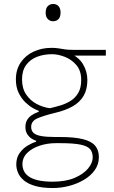

<svg xmlns="http://www.w3.org/2000/svg" viewBox="-20 -745 576 967"><path d="M247 202Q192.5 202 156.8 191.5Q121 181 100.2 163.5Q79.5 146 70.8 125Q62 104 62 83Q62 49 79 25.5Q96 2 119.5 -12Q143 -26 162 -31V-36Q152.5 -38.5 139.8 -46.5Q127 -54.5 117.5 -69Q108 -83.5 108 -106Q108 -125.5 116.2 -140Q124.5 -154.5 139.5 -164.8Q154.5 -175 175 -182V-187Q166 -189.5 147.2 -199.8Q128.5 -210 108.5 -229Q88.5 -248 74.2 -276.8Q60 -305.5 60 -345Q60 -394.5 84.2 -430.2Q108.5 -466 149.2 -485Q190 -504 239 -504Q259.5 -504 274.8 -501.5Q290 -499 306 -496.5Q322 -494 345 -494H513V-465Q461.5 -465 411 -465Q360.5 -465 310 -465L321 -482Q374.5 -460.5 397.2 -423Q420 -385.5 420 -342Q420 -294.5 401 -262.2Q382 -230 346 -209.5Q310 -189 259 -177Q197 -162 167 -148.2Q137 -134.5 137 -106Q137 -86.5 149 -75.5Q161 -64.5 187.5 -59.8Q214 -55 258 -55H281Q354.5 -55 397.5 -44.2Q440.5 -33.5 459.2 -11.2Q478 11 478 46Q478 83 457.2 112Q436.5 141 402.2 161Q368 181 327.5 191.5Q287 202 247 202ZM245 170Q311 170 356 150.8Q401 131.5 424 103.2Q447 75 447 48Q447 22 433.8 6.2Q420.5 -9.5 384.8 -16.8Q349 -24 282 -24H261Q218 -24 179.5 -11.2Q141 1.5 117 25.2Q93 49 93 82Q93 99.5 100.2 115.5Q107.5 131.5 124.8 143.8Q142 156 171.5 163Q201 170 245 170ZM231 -200Q255.5 -205.5 282.8 -213.5Q310 -221.5 334.2 -236.2Q358.5 -251 373.8 -276.5Q389 -302 389 -342Q389 -389 364.5 -417.5Q340 -446 305.8 -459Q271.5 -472 242 -472Q200.5 -472 166.2 -458.8Q132 -445.5 111.5 -417.5Q91 -389.5 91 -345Q91 -299.5 111.8 -269Q132.5 -238.5 164.5 -221.5Q196.5 -204.5 231 -200ZM247 -638Q231.5 -638 220.8 -649Q210 -660 210 -681Q210 -703.5 220.8 -714.2Q231.5 -725 248 -725Q264.5 -725 274.8 -714Q285 -703 285 -681Q285 -660 274.8 -649Q264.5 -638 247 -638Z"/></svg>

Font: Commissioner Thin Thin
Style: Regular
Weight: 250
Version: Version 1.000